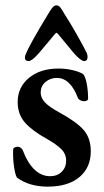

<svg xmlns="http://www.w3.org/2000/svg" viewBox="-20 -683 388 717"><path d="M43 -20Q36 -33 32 -63Q28 -93 29 -123Q29 -129 34 -132Q39 -135 46 -135Q52 -135 57.5 -131Q63 -127 65 -122Q82 -76 108 -50.5Q134 -25 167 -25Q194 -25 210.5 -41.5Q227 -58 227 -83Q227 -108 209 -126Q191 -144 154 -165Q101 -194 73.5 -225Q46 -256 46 -302Q46 -357 88 -392Q130 -427 198 -427Q228 -427 253.5 -420.5Q279 -414 291 -406Q299 -396 304 -370Q309 -344 309 -314Q309 -310 304.5 -307.5Q300 -305 294 -305Q287 -305 280 -308.5Q273 -312 271 -317Q243 -392 192 -392Q168 -392 150 -377Q132 -362 132 -337Q132 -317 148.5 -300Q165 -283 200 -264Q266 -228 292.5 -197.5Q319 -167 319 -118Q319 -57 276.5 -21.5Q234 14 158 14Q89 14 43 -20ZM220 -632Q242 -598 268 -552Q294 -506 304 -485Q307 -478 307 -471Q307 -455 294 -455Q283 -455 257 -483L196 -557Q193 -560 191.5 -560.5Q190 -561 186 -557L124 -483Q99 -455 87 -455Q73 -455 73 -468Q73 -475 78 -485Q92 -519 160 -631Q170 -648 176.5 -655.5Q183 -663 191 -663Q199 -663 205 -655.5Q211 -648 220 -632Z"/></svg>

Font: EB Garamond SemiBold
Style: Regular
Weight: 600
Designer: Georg Duffner and Octavio Pardo
Foundry: Georg Duffner
Version: Version 1.000